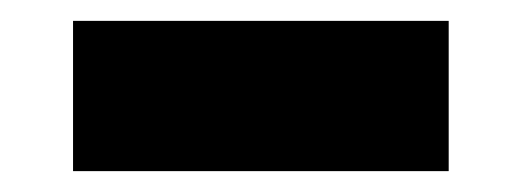

<svg xmlns="http://www.w3.org/2000/svg" viewBox="-20 -20 499 184"><path d="M410 144V0H50V144Z"/></svg>

Font: Raleway
Style: ExtraBold
Weight: 800
Designer: Matt McInerney, Pablo Impallari, Rodrigo Fuenzalida
Foundry: Matt McInerney, Pablo Impallari, Rodrigo Fuenzalida
Version: Version 3.000